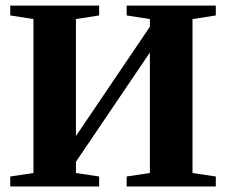

<svg xmlns="http://www.w3.org/2000/svg" viewBox="-20 -675 818 695"><path d="M17.1 0V-36.1L101.1 -48.8V-606L17.1 -619.1V-654.8H338.9V-619.1L254.9 -606V-182.6L522.5 -578.1V-606L438.5 -619.1V-654.8H761.2V-619.1L676.8 -606V-48.8L761.2 -36.1V0H438.5V-36.1L522.5 -48.8V-484.9L254.9 -89.4V-48.8L338.9 -36.1V0Z"/></svg>

Font: Liberation Serif
Style: Bold
Weight: 700
Designer: Steve Matteson
Foundry: Ascender Corporation
Version: Version 2.1.5